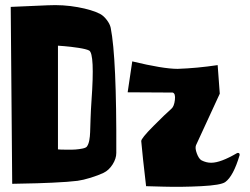

<svg xmlns="http://www.w3.org/2000/svg" viewBox="-20 -715 980 752"><path d="M498 -474.6Q619.1 -445.3 675.8 -445.3Q750.5 -447.8 832.5 -460L840.8 -348.1L747.6 -146Q743.2 -134.8 751 -113.8Q758.8 -92.8 769.5 -86.9Q788.1 -77.6 806.2 -77.6H807.6Q843.8 -77.6 908.2 -115.2Q910.2 -116.2 911.6 -116.2Q918.5 -116.2 918.5 -109.4V-107.4Q894 -24.9 862.3 -2Q845.2 10.3 767.8 14.2Q690.4 18.1 621.1 16.1L552.2 14.2Q538.1 -105 533.2 -162.1Q532.2 -172.4 581.3 -221.7Q630.4 -271 651.4 -289.1Q662.1 -298.3 665 -323.7Q668 -349.1 656.2 -352.5L480 -353.5ZM338.4 -321.3Q351.6 -504.9 329.1 -517.1Q317.9 -522.9 287.4 -527.6Q256.8 -532.2 231.9 -534.2L207 -536.1V-129.9Q210.9 -129.4 218 -129.2Q225.1 -128.9 243.2 -128.7Q261.2 -128.4 275.6 -129.4Q290 -130.4 303.7 -133.3Q317.4 -136.2 320.8 -141.6Q327.1 -150.9 329.8 -165.8Q332.5 -180.7 333 -197Q333.5 -213.4 334.7 -249.8Q335.9 -286.1 338.4 -321.3ZM413.6 -606Q437 -488.3 435.5 -116.2Q435.5 -93.8 420.9 -70.8Q406.2 -47.9 385.7 -38.1Q365.2 -28.3 335.4 -19Q305.7 -9.8 283.7 -6.8Q249 -2.4 185.1 0.5Q121.1 3.4 74.2 3.9L27.8 4.9L22 -688L167 -694.3Q227.5 -697.3 284.2 -687Q340.8 -676.8 372.6 -660.2Q386.2 -652.8 398.4 -636.7Q410.6 -620.6 413.6 -606Z"/></svg>

Font: Some Time Later
Style: Regular
Weight: 400
Version: Version 003.300